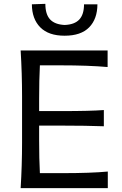

<svg xmlns="http://www.w3.org/2000/svg" viewBox="-20 -974 634 994"><path d="M314.5 -789.1Q231.4 -789.1 188.5 -832.5Q145.5 -876 145 -951.7L214.8 -954.1Q214.8 -899.9 239.3 -873.5Q263.7 -847.2 314.5 -844.7Q366.2 -846.7 390.6 -873Q415 -899.4 415 -951.7H484.4Q483.9 -875.5 441.4 -832.3Q398.9 -789.1 314.5 -789.1ZM186.5 -77.6H302.7Q451.2 -77.6 538.1 -85.9V0H86.9Q94.2 -118.7 94.2 -235.4V-475.1Q94.2 -592.8 86.9 -712.9H537.1V-627Q436.5 -635.7 294.4 -635.7H186.5Q182.6 -561.5 182.6 -461.9V-398.9H301.3Q448.2 -398.9 517.6 -404.3V-320.3Q425.3 -323.7 300.8 -323.7H182.6V-249Q182.6 -151.4 186.5 -77.6Z"/></svg>

Font: Commissioner Flair
Style: Regular
Weight: 400
Designer: Kostas Bartsokas
Foundry: Kostas Bartsokas
Version: Version 1.000